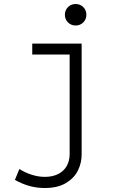

<svg xmlns="http://www.w3.org/2000/svg" viewBox="-20 -735 602 968"><path d="M55.2 171.9 77.6 117.2Q106.9 135.7 140.4 146.2Q173.8 156.7 206.1 156.7Q244.6 156.7 272.9 142.6Q301.3 128.4 316.2 102.3Q331.1 76.2 331.1 42V-460H142.6V-515.1H391.6V44.4Q391.6 85.9 373 124.3Q354.5 162.6 312.7 187.7Q271 212.9 205.6 212.9Q165 212.9 128.2 202.6Q91.3 192.4 55.2 171.9ZM307.1 -660.6Q307.1 -683.6 322.8 -699.2Q338.4 -714.8 361.3 -714.8Q384.3 -714.8 399.9 -699.2Q415.5 -683.6 415.5 -660.6Q415.5 -637.7 399.9 -622.1Q384.3 -606.4 361.3 -606.4Q338.4 -606.4 322.8 -622.1Q307.1 -637.7 307.1 -660.6Z"/></svg>

Font: Reddit Mono Light
Style: Regular
Weight: 300
Monospace: yes
Designer: Stephen Hutchings
Foundry: Reddit
Version: Version 1.011